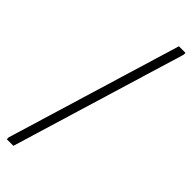

<svg xmlns="http://www.w3.org/2000/svg" viewBox="-289 -792 885 885"><g transform="rotate(45 153.5 -350.0)"><path d="M262 -782H305V-770L47 82H4V70Z"/></g></svg>

Font: Phudu Light Black
Style: Regular
Weight: 900
Version: Version 1.005;gftools[0.9.23]